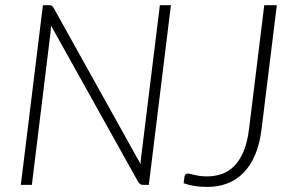

<svg xmlns="http://www.w3.org/2000/svg" viewBox="-20 -728 1152 756"><path d="M173.5 -707.5Q180.5 -707.5 183.5 -705.8Q186.5 -704 190.5 -698L533.5 -82Q534 -89 534.2 -95.2Q534.5 -101.5 535.5 -107L609.5 -707.5H653L566 0H543Q536.5 0 532.5 -2.8Q528.5 -5.5 524.5 -11L181 -627L179.5 -604.5L105.5 0H62L149 -707.5ZM1010 -220.5Q1003 -162 984.8 -119Q966.5 -76 939 -47.8Q911.5 -19.5 875.2 -5.8Q839 8 795.5 8Q768.5 8 746.5 4.5Q724.5 1 703 -6.5L706.5 -33.5Q707.5 -37.5 710.2 -41Q713 -44.5 720 -44.5Q725 -44.5 731 -42.8Q737 -41 745.8 -39Q754.5 -37 766.8 -35.2Q779 -33.5 796.5 -33.5Q826 -33.5 853 -42.8Q880 -52 901.8 -73.8Q923.5 -95.5 938.8 -131.2Q954 -167 960.5 -219.5L1020.5 -707.5H1070Z"/></svg>

Font: Lato Light
Style: Italic
Weight: 300
Italic angle: -7°
Designer: Lukasz Dziedzic
Foundry: tyPoland Lukasz Dziedzic
Version: Version 2.007; 2014-02-27